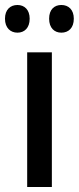

<svg xmlns="http://www.w3.org/2000/svg" viewBox="-41 -750 316 770"><path d="M-21 -675C-21 -638 1 -619 29 -619C57 -619 78 -638 78 -675C78 -711 57 -730 29 -730C1 -730 -21 -712 -21 -675ZM156 -675C156 -638 177 -619 205 -619C234 -619 255 -638 255 -675C255 -711 234 -730 205 -730C177 -730 156 -712 156 -675ZM167 0V-540H68V0Z"/></svg>

Font: Noto Sans Khmer UI Condensed Medium
Style: Regular
Weight: 500
Width: 3
Designer: Danh Hong and the Monotype Design Team
Foundry: Monotype Imaging Inc.
Version: Version 2.002